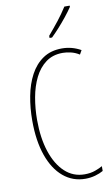

<svg xmlns="http://www.w3.org/2000/svg" viewBox="-103 -1002 622 1064"><g transform="rotate(-10 207.5 -470.0)"><path d="M285 -699Q229 -699 190 -670Q151 -641 127 -592.5Q103 -544 92 -483Q81 -422 81 -357Q81 -255 106.5 -178Q132 -101 178.5 -58Q225 -15 289 -15Q323 -15 349 -24.5Q375 -34 390 -43V-16Q371 -5 344.5 2.5Q318 10 289 10Q218 10 165 -34.5Q112 -79 83 -161.5Q54 -244 54 -358Q54 -429 66.5 -495Q79 -561 106.5 -612.5Q134 -664 178 -694Q222 -724 285 -724Q341 -724 391 -696L378 -673Q354 -688 329.5 -693.5Q305 -699 285 -699ZM369 -943Q353 -919 330.5 -891Q308 -863 285 -837.5Q262 -812 242 -793H228V-805Q262 -845 288 -878Q314 -911 339 -950H369Z"/></g></svg>

Font: Noto Sans Lao Looped ExtraCondensed Thin
Style: Regular
Weight: 100
Width: 2
Designer: Mark Frömberg, Ben Mitchell
Foundry: The Fontpad Ltd
Version: Version 1.002; ttfautohint (v1.8.4.7-5d5b)